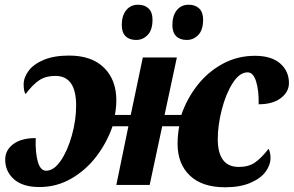

<svg xmlns="http://www.w3.org/2000/svg" viewBox="-20 -782 1242 812"><path d="M731 -174Q731 -210 738 -248H666L613 0H472L523 -248H456Q432 -179 388 -121Q344 -63 282 -27Q220 9 147 9Q76 9 39 -24Q2 -57 2 -107Q2 -147 36 -172.5Q70 -198 131 -198Q129 -136 140 -98Q151 -60 175 -60Q208 -60 237 -102.5Q266 -145 284 -209.5Q302 -274 302 -336Q302 -461 214 -461Q174 -461 146.5 -443Q119 -425 88 -384Q80 -397 80 -425Q80 -454 101 -482.5Q122 -511 165.5 -529Q209 -547 272 -547Q368 -547 420 -495.5Q472 -444 472 -358Q472 -328 466 -296H533L584 -539H728L676 -296H747Q770 -364 814.5 -421Q859 -478 921.5 -512Q984 -546 1058 -546Q1128 -546 1165 -513.5Q1202 -481 1202 -431Q1202 -393 1167.5 -367Q1133 -341 1074 -341Q1075 -400 1063 -438Q1051 -476 1027 -476Q993 -476 964 -430.5Q935 -385 918 -318.5Q901 -252 901 -194Q901 -76 990 -76Q1031 -76 1058 -94.5Q1085 -113 1116 -153Q1124 -137 1124 -114Q1124 -84 1103 -55.5Q1082 -27 1038.5 -8.5Q995 10 932 10Q835 10 783 -39.5Q731 -89 731 -174ZM495 -676Q495 -715 513.5 -738.5Q532 -762 564 -762Q592 -762 608.5 -746Q625 -730 625 -699Q625 -655 604.5 -634Q584 -613 556 -613Q527 -613 511 -629Q495 -645 495 -676ZM709 -676Q709 -715 727.5 -738.5Q746 -762 778 -762Q806 -762 822.5 -746Q839 -730 839 -699Q839 -655 818.5 -634Q798 -613 770 -613Q741 -613 725 -629Q709 -645 709 -676Z"/></svg>

Font: Noto Serif NarrowBlack
Style: Italic
Weight: 900
Width: 4
Italic angle: -12°
Designer: Monotype Design Team
Foundry: Monotype Imaging Inc.
Version: Version 1.001